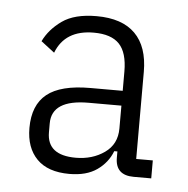

<svg xmlns="http://www.w3.org/2000/svg" viewBox="-36 -740 418 426"><g transform="rotate(5 172.5 -527.0)"><path d="M315 -356H276Q235 -356 235 -395V-409H228Q218 -383 194.5 -366.5Q171 -350 133 -350Q85 -350 60.5 -375Q36 -400 36 -444Q36 -495 66.5 -519.5Q97 -544 163 -544H235V-587Q235 -629 217 -648Q199 -667 160 -667Q96 -667 76 -615L46 -638Q59 -665 86.5 -684.5Q114 -704 163 -704Q220 -704 249 -675Q278 -646 278 -590V-396H315ZM162 -511Q80 -511 80 -458V-438Q80 -387 144 -387Q181 -387 208 -406Q235 -425 235 -460V-511Z"/></g></svg>

Font: IBM Plex Sans Cond Light
Style: Regular
Weight: 300
Width: 3
Designer: Mike Abbink, Paul van der Laan, Pieter van Rosmalen
Foundry: Bold Monday
Version: Version 1.3